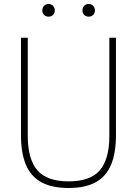

<svg xmlns="http://www.w3.org/2000/svg" viewBox="-20 -928 682 957"><path d="M322 9Q239.5 9 187 -19.2Q134.5 -47.5 109.5 -106Q84.5 -164.5 84.5 -255.5V-740H118.5V-250.5Q118.5 -134.5 166.2 -79.2Q214 -24 322 -24Q430 -24 477.5 -79.2Q525 -134.5 525 -250.5V-740H558V-255.5Q558 -164.5 533.2 -106Q508.5 -47.5 456.2 -19.2Q404 9 322 9ZM422 -845Q408.5 -845 399.8 -853.5Q391 -862 391 -876Q391 -890.5 399.8 -899.2Q408.5 -908 422 -908Q435.5 -908 444.2 -899.2Q453 -890.5 453 -876Q453 -862 444.2 -853.5Q435.5 -845 422 -845ZM222 -845Q208.5 -845 199.8 -853.5Q191 -862 191 -876Q191 -890.5 199.8 -899.2Q208.5 -908 222 -908Q235.5 -908 244.2 -899.2Q253 -890.5 253 -876Q253 -862 244.2 -853.5Q235.5 -845 222 -845Z"/></svg>

Font: Encode Sans SC SemiCondensed Thin
Style: Regular
Weight: 250
Width: 4
Designer: Multiple Designers
Foundry: Impallari Type
Version: Version 3.002